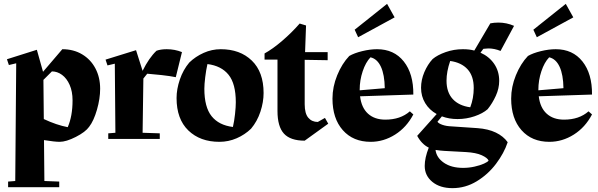

<svg xmlns="http://www.w3.org/2000/svg" viewBox="-20 -720 3098 995"><path d="M499 -260Q499 -209 482.5 -151.5Q466 -94 442 -63Q423 -36 373 -10.5Q323 15 289 15Q264 15 208 6L210 218L287 221V250H22V221L59 218L64 -392L26 -383L16 -413L171 -462L203 -348L303 -465Q361 -465 405.5 -438.5Q450 -412 474.5 -365.5Q499 -319 499 -260ZM356 -200Q356 -246 341 -280Q326 -314 301.5 -332Q277 -350 249 -350L205 -306L207 -103Q273 -72 331 -61Q356 -118 356 -200Z M723 -313 719 -32 808 -29V0H541V-29L578 -32L575 -390L537 -381L527 -411L685 -460L719 -353Q752 -420 791 -457Q813 -465 844 -465Q886 -465 923 -450L891 -320Q862 -326 817 -331Q772 -336 743 -338Z M1346 -238Q1346 -191 1329.5 -141Q1313 -91 1281 -53Q1249 -22 1206.5 -3.5Q1164 15 1117 15Q1017 15 956 -44Q895 -103 895 -212Q895 -258 912 -308Q929 -358 961 -396Q993 -427 1035.5 -446Q1078 -465 1124 -465Q1224 -465 1285 -406Q1346 -347 1346 -238ZM1187 -62Q1194 -92 1198 -129Q1202 -166 1202 -190Q1202 -286 1164.5 -332.5Q1127 -379 1055 -388Q1048 -357 1043.5 -320Q1039 -283 1039 -260Q1039 -165 1076.5 -118Q1114 -71 1187 -62Z M1681 -79 1559 9Q1485 9 1451.5 -27.5Q1418 -64 1418 -145V-411H1351V-443Q1393 -466 1442.5 -508.5Q1492 -551 1533 -598L1566 -588L1561 -450H1678V-408L1559 -410V-180Q1559 -132 1577.5 -110Q1596 -88 1627 -88L1664 -109Z M2122 -230 1846 -221Q1853 -162 1887 -131Q1921 -100 1977 -100Q2055 -100 2104 -143L2122 -127Q2087 -60 2027.5 -22.5Q1968 15 1901 15Q1810 15 1756.5 -45.5Q1703 -106 1703 -209Q1703 -270 1727.5 -330Q1752 -390 1790 -430Q1816 -445 1857 -455Q1898 -465 1934 -465Q2022 -465 2072.5 -401.5Q2123 -338 2122 -230ZM1974 -263Q1973 -333 1954 -374Q1935 -415 1900 -423Q1875 -397 1859.5 -350.5Q1844 -304 1844 -255V-252ZM1818 -566 1986 -700 2025 -630 1836 -527Z M2611 17Q2592 74 2550.5 129Q2509 184 2450.5 219.5Q2392 255 2325 255Q2260 255 2220.5 222.5Q2181 190 2181 140Q2181 98 2202 45Q2166 28 2142 -16L2243 -129Q2205 -150 2183.5 -185.5Q2162 -221 2162 -265Q2162 -306 2179 -346Q2196 -386 2222 -414Q2247 -435 2289.5 -450Q2332 -465 2379 -465Q2413 -465 2438 -458L2521 -599Q2541 -603 2563 -603Q2605 -603 2644 -586L2574 -456Q2542 -469 2511 -469Q2501 -469 2485 -467L2470 -447Q2515 -427 2541 -389Q2567 -351 2567 -301Q2567 -262 2549.5 -223.5Q2532 -185 2507 -154Q2482 -132 2439.5 -117.5Q2397 -103 2351 -103Q2307 -103 2270 -117L2247 -89Q2253 -80 2273 -73Q2293 -66 2321 -65L2454 -56Q2510 -52 2549.5 -33Q2589 -14 2611 17ZM2313 -404Q2294 -349 2294 -302Q2294 -242 2326 -207Q2358 -172 2417 -164Q2435 -211 2435 -264Q2435 -326 2403 -361Q2371 -396 2313 -404ZM2512 112Q2506 98 2476.5 84.5Q2447 71 2394 68L2283 62Q2264 61 2237 57Q2242 97 2280.5 123.5Q2319 150 2380 150Q2410 150 2439 143.5Q2468 137 2488 128Q2508 119 2512 112Z M3048 -230 2772 -221Q2779 -162 2813 -131Q2847 -100 2903 -100Q2981 -100 3030 -143L3048 -127Q3013 -60 2953.5 -22.5Q2894 15 2827 15Q2736 15 2682.5 -45.5Q2629 -106 2629 -209Q2629 -270 2653.5 -330Q2678 -390 2716 -430Q2742 -445 2783 -455Q2824 -465 2860 -465Q2948 -465 2998.5 -401.5Q3049 -338 3048 -230ZM2900 -263Q2899 -333 2880 -374Q2861 -415 2826 -423Q2801 -397 2785.5 -350.5Q2770 -304 2770 -255V-252ZM2744 -566 2912 -700 2951 -630 2762 -527Z"/></svg>

Font: Rakkas
Style: Regular
Weight: 400
Designer: Zeynep Akay
Foundry: Zeynep Akay
Version: Version 2.000